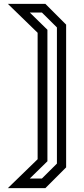

<svg xmlns="http://www.w3.org/2000/svg" viewBox="-20 -770 432 990"><path d="M214 200H20.5L174 51V-601L20.5 -750H214L321 -643V93ZM196 150.5 273.5 73.5V-628.5L196 -705.5H133.5L224.5 -616.5V61.5L133.5 150.5Z"/></svg>

Font: Tourney Medium
Style: Regular
Weight: 500
Designer: Tyler Finck
Foundry: Etcetera Type Co
Version: Version 1.015